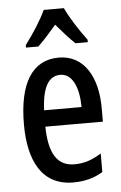

<svg xmlns="http://www.w3.org/2000/svg" viewBox="-55 -805 539 854"><g transform="rotate(-5 215.0 -378.0)"><path d="M263 -766H173C154 -724 115 -663 80 -617V-606H135C158 -627 188 -661 218 -696C248 -661 275 -630 301 -606H356V-617C322 -662 284 -721 263 -766ZM221 -549C102 -549 41 -449 41 -266C41 -105 97 10 238 10C287 10 331 -1 370 -25V-108C328 -81 291 -70 250 -70C173 -70 137 -128 135 -248H392V-309C392 -447 334 -549 221 -549ZM221 -472C276 -472 303 -406 303 -321H136C140 -425 170 -472 221 -472Z"/></g></svg>

Font: Noto Sans Arabic ExtCond Med
Style: Regular
Weight: 500
Width: 2
Designer: Monotype Design Team, Nadine Chahine, Nizar Qandah and Khaled Hosny
Foundry: Monotype Imaging Inc.
Version: Version 2.012